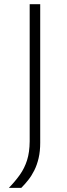

<svg xmlns="http://www.w3.org/2000/svg" viewBox="-20 -733 316 912"><path d="M22 159.5Q52.5 128 74.5 97Q96.5 66 108.5 28.2Q120.5 -9.5 121 -61.5V-249V-475Q121 -541 121 -597Q121 -653 121 -713H171Q171 -653 171 -597Q171 -541 171 -475V-277.5Q171 -218.5 171 -163Q171 -107.5 171 -54.5Q171 -14.5 163.5 17.8Q156 50 143.2 75.8Q130.5 101.5 114.2 122Q98 142.5 81 159.5Z"/></svg>

Font: Commissioner Thin ExtraLight
Style: Regular
Weight: 250
Version: Version 1.000